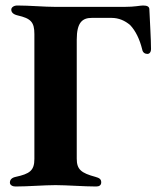

<svg xmlns="http://www.w3.org/2000/svg" viewBox="-20 -675 569 698"><path d="M36 3C82 3 140 -2 182 -2C222 -2 286 3 330 3C341 3 348 -2 348 -12C348 -24 341 -28 327 -32C275 -46 259 -59 259 -98V-531C259 -593 279 -610 314 -610H385C412 -610 434 -600 453 -584C473 -563 488 -532 497 -495C499 -483 508 -479 516 -479C523 -479 529 -485 529 -497C529 -533 525 -593 523 -641C523 -651 515 -655 500 -655C489 -655 471 -650 432 -650H182C141 -650 88 -655 43 -655C30 -655 21 -648 21 -640C21 -631 27 -623 44 -619C92 -608 105 -595 105 -551V-97C105 -55 88 -43 37 -32C23 -29 16 -22 16 -11C16 -2 26 3 36 3Z"/></svg>

Font: EB Garamond
Style: Bold
Weight: 700
Designer: Georg Duffner and Octavio Pardo
Foundry: Georg Duffner
Version: Version 1.000;PS 001.000;hotconv 1.0.88;makeotf.lib2.5.64775